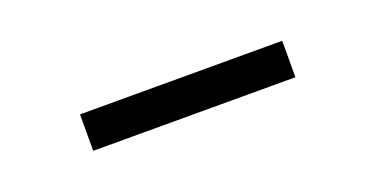

<svg xmlns="http://www.w3.org/2000/svg" viewBox="-21 -413 517 265"><g transform="rotate(-20 238.0 -281.0)"><path d="M89.5 -254V-307.5H386.5V-254Z"/></g></svg>

Font: Encode Sans Expanded Light
Style: Regular
Weight: 300
Width: 7
Designer: Multiple Designers
Foundry: Impallari Type
Version: Version 2.000